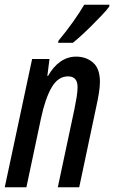

<svg xmlns="http://www.w3.org/2000/svg" viewBox="-23 -787 480 807"><path d="M-3 0 112 -539H185L176 -468H179Q201 -507 231 -528Q261 -549 297 -549Q339 -549 368 -524Q397 -499 397 -443Q397 -423 393 -397.5Q389 -372 383 -345L310 0H220L290 -329Q295 -353 299 -378Q303 -403 303 -421Q303 -466 263 -466Q221 -466 194 -419.5Q167 -373 149 -288L88 0ZM223 -616Q256 -656 283.5 -694.5Q311 -733 331 -767H437L436 -759Q426 -745 406 -724Q386 -703 363 -680Q340 -657 318.5 -637.5Q297 -618 283 -607H221Z"/></svg>

Font: Noto Sans ExtraCondensed Medium
Style: Italic
Weight: 500
Width: 2
Italic angle: -12°
Designer: Monotype Design Team
Foundry: Monotype Imaging Inc.
Version: Version 2.013; ttfautohint (v1.8.4.7-5d5b)